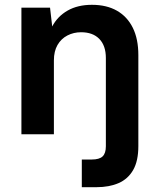

<svg xmlns="http://www.w3.org/2000/svg" viewBox="-20 -558 649 798"><path d="M69 0V-526H188L197 -448Q219 -490 261 -514Q303 -538 362 -538Q423 -538 466 -513.5Q509 -489 532 -442.5Q555 -396 555 -329V49Q555 111 533.5 148.5Q512 186 473 203Q434 220 381 220H320V105H361Q393 105 406.5 92Q420 79 420 50V-317Q420 -368 393 -396Q366 -424 317 -424Q286 -424 260 -410.5Q234 -397 219 -371Q204 -345 204 -307V0Z"/></svg>

Font: DM Sans 9pt
Style: Bold
Weight: 700
Designer: Colophon Foundry, Jonny Pinhorn
Foundry: Colophon Foundry
Version: Version 4.004;gftools[0.9.30]